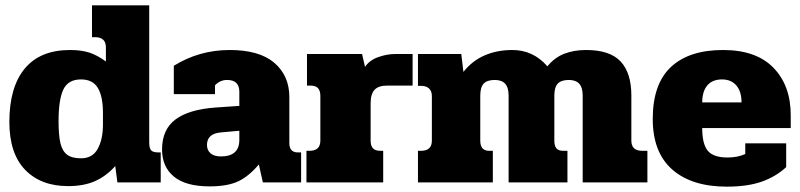

<svg xmlns="http://www.w3.org/2000/svg" viewBox="-20 -682 2992 718"><path d="M15 -226Q15 -356 72.5 -425.5Q130 -495 242 -495Q285 -495 315 -485Q345 -475 376 -452V-505Q376 -543 335 -543H324V-662H538V-150Q538 -128 545 -120Q552 -112 573 -112H581V0H419L411 -61Q377 -23 335 -4.5Q293 14 235 14Q133 14 74 -47Q15 -108 15 -226ZM365 -217V-260Q365 -321 346 -353Q327 -385 283 -385Q235 -385 217 -347.5Q199 -310 199 -229Q199 -176 206 -146.5Q213 -117 231 -103.5Q249 -90 283 -90Q326 -90 345.5 -125.5Q365 -161 365 -217Z M586 -123Q586 -198 636.5 -235.5Q687 -273 787 -280L875 -286V-339Q875 -383 829 -383Q803 -383 784 -363V-330H630V-436Q725 -495 839 -495Q950 -495 1006 -447Q1062 -399 1062 -319V-147Q1062 -112 1094 -112H1106V0H963L948 -67Q910 -22 870 -3.5Q830 15 764 15Q675 15 630.5 -21.5Q586 -58 586 -123ZM875 -159V-193L808 -187Q754 -183 754 -140Q754 -120 767.5 -108.5Q781 -97 806 -97Q875 -97 875 -159Z M1126 -118H1137Q1178 -118 1178 -156V-324Q1178 -342 1169.5 -352Q1161 -362 1140 -362H1128V-480H1334L1345 -432Q1362 -457 1394.5 -468.5Q1427 -480 1458 -480H1523V-362H1429Q1395 -362 1380.5 -346Q1366 -330 1366 -296V-156Q1366 -137 1374.5 -127.5Q1383 -118 1403 -118H1413V0H1126Z M1543 -118H1554Q1595 -118 1595 -156V-323Q1595 -341 1584.5 -351Q1574 -361 1554 -361H1543V-480H1705L1713 -413Q1745 -454 1791.5 -474.5Q1838 -495 1896 -495Q1974 -495 2027 -434Q2054 -467 2090 -481Q2126 -495 2172 -495Q2261 -495 2301 -452Q2341 -409 2341 -325V-156Q2341 -118 2382 -118H2401V0H2159V-324Q2159 -355 2146 -369Q2133 -383 2107 -383Q2079 -383 2066 -369.5Q2053 -356 2053 -325V-156Q2053 -137 2060.5 -127.5Q2068 -118 2087 -118H2102V0H1882V-324Q1882 -355 1869 -369Q1856 -383 1830 -383Q1802 -383 1789 -369.5Q1776 -356 1776 -324V-156Q1776 -118 1809 -118H1823V0H1543Z M2421 -237Q2421 -368 2489 -431.5Q2557 -495 2684 -495Q2808 -495 2872.5 -428.5Q2937 -362 2937 -251V-203H2606Q2606 -143 2627 -118Q2648 -93 2701 -93Q2738 -93 2767 -106V-146H2920V-57Q2881 -21 2828 -2.5Q2775 16 2698 16Q2567 16 2494 -48Q2421 -112 2421 -237ZM2753 -299Q2753 -340 2733.5 -362.5Q2714 -385 2680 -385Q2644 -385 2625 -362.5Q2606 -340 2606 -299Z"/></svg>

Font: Pridi
Style: Bold
Weight: 700
Designer: Katatrad Team
Foundry: CadsonDemak
Version: Version 1.001